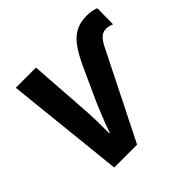

<svg xmlns="http://www.w3.org/2000/svg" viewBox="-142 -686 826 826"><g transform="rotate(-45 271.0 -273.0)"><path d="M109 0 52 -542H175L195 -252Q197 -224 197.5 -190Q198 -156 198 -119H201Q212 -152 227 -189Q242 -226 252 -250L319 -397Q342 -448 364.5 -480.5Q387 -513 416 -529.5Q445 -546 487 -546Q503 -546 516.5 -543.5Q530 -541 542 -536L541 -439Q532 -443 523.5 -445Q515 -447 505 -447Q484 -447 469.5 -431Q455 -415 443 -389L248 0Z"/></g></svg>

Font: Noto Sans Display SemiBold
Style: Italic
Weight: 600
Italic angle: -12°
Designer: Monotype Design Team
Foundry: Monotype Imaging Inc.
Version: Version 2.003